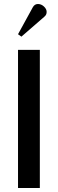

<svg xmlns="http://www.w3.org/2000/svg" viewBox="-20 -939 289 959"><path d="M179 0H70V-690H179ZM144 -903Q153 -919 169.5 -919Q186 -919 199.5 -906.5Q213 -894 213 -879.5Q213 -865 202 -856L87 -756L70 -768Z"/></svg>

Font: Trochut
Style: Regular
Weight: 400
Designer: Andreu Balius
Foundry: Andreu Balius
Version: Version 1.001